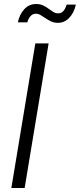

<svg xmlns="http://www.w3.org/2000/svg" viewBox="-20 -946 402 966"><path d="M224.6 -727.5 104 0H37.1L157.7 -727.5ZM271.5 -831.1Q252.9 -831.1 237.5 -838.1Q222.2 -845.2 209.2 -854.2Q196.3 -863.3 184.3 -870.1Q172.4 -877 160.6 -877Q144 -877 132.8 -864Q121.6 -851.1 117.7 -833.5H69.8Q78.1 -873.5 102.1 -899.7Q126 -925.8 162.1 -925.8Q182.1 -925.8 197 -918.7Q211.9 -911.6 224.1 -902.3Q236.3 -893.1 247.8 -886Q259.3 -878.9 272.5 -878.9Q287.6 -878.9 297.9 -889.4Q308.1 -899.9 315.4 -922.9H361.8Q352.1 -880.9 328.1 -856Q304.2 -831.1 271.5 -831.1Z"/></svg>

Font: Inter 28pt Light
Style: Italic
Weight: 300
Italic angle: -9.3988°
Designer: Rasmus Andersson
Foundry: rsms
Version: Version 4.001;git-66647c0bb